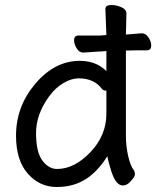

<svg xmlns="http://www.w3.org/2000/svg" viewBox="-20 -729 624 767"><path d="M405 -367Q403 -367 402 -367Q393 -367 387 -374Q356 -416 294 -416Q265 -416 233 -397Q201 -378 177 -345Q124 -273 124 -197.5Q124 -122 149 -88Q174 -54 208 -54Q277 -54 341 -121Q405 -188 405 -275ZM401 -693Q401 -709 425 -709Q444 -709 463 -701Q485 -692 485 -675L483 -591Q513 -593 546 -596H547Q562 -596 573 -579.5Q584 -563 584 -548Q584 -528 567 -528H529Q503 -528 483 -527V-187Q483 -145 492 -105.5Q501 -66 516 -47Q519 -42 519 -32.5Q519 -23 503 -6Q488 12 471 12Q443 12 425 -44Q413 -81 409 -105Q370 -44 325 -15Q275 18 206.5 18Q138 18 91 -35.5Q44 -89 44 -187Q44 -304 121.5 -395Q199 -486 299 -486Q338 -486 369 -471Q390 -460 405 -445V-525L378 -523H373L313 -519H312Q297 -519 286.5 -535.5Q276 -552 276 -568Q276 -587 293 -587H378L405 -589L401 -693Z"/></svg>

Font: Moon Stars Kai
Style: Bold
Weight: 700
Designer: GuiWonder
Version: Version 1.101